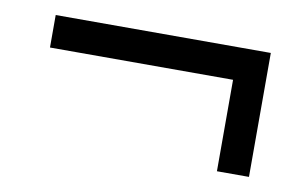

<svg xmlns="http://www.w3.org/2000/svg" viewBox="-42 -438 654 409"><g transform="rotate(10 285.0 -233.0)"><path d="M515.1 -367.2V-99.1H445.8V-296.9H49.8V-367.2Z"/></g></svg>

Font: Liberation Serif
Style: Bold
Weight: 700
Designer: Steve Matteson
Foundry: Ascender Corporation
Version: Version 2.1.5